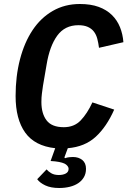

<svg xmlns="http://www.w3.org/2000/svg" viewBox="-20 -730 640 960"><path d="M372 -604Q304 -604 266 -551.5Q228 -499 213 -407L195 -302Q192 -281 189.5 -262Q187 -243 187 -220Q187 -162 213 -128Q239 -94 299 -94Q351 -94 383.5 -128Q416 -162 442 -218L551 -182Q513 -96 458.5 -46Q404 4 319 11L302 57L305 61Q316 57 326.5 56Q337 55 345 55Q373 55 391.5 70Q410 85 410 114Q410 138 399.5 156Q389 174 371 186Q353 198 328.5 204Q304 210 276 210Q234 210 206.5 197Q179 184 166 166L213 117Q221 127 236 136Q251 145 274 145Q295 145 309 137.5Q323 130 323 114Q323 103 310 92.5Q297 82 257 77L233 75L256 11Q154 0 106 -67Q58 -134 58 -250Q58 -349 80 -433.5Q102 -518 143 -579.5Q184 -641 244 -675.5Q304 -710 379 -710Q434 -710 473.5 -695.5Q513 -681 539.5 -655Q566 -629 580 -594Q594 -559 597 -519L475 -491Q472 -515 466.5 -536Q461 -557 449.5 -572Q438 -587 419 -595.5Q400 -604 372 -604Z"/></svg>

Font: IBM Plex Mono SemiBold
Style: Italic
Weight: 600
Italic angle: -9°
Monospace: yes
Designer: Mike Abbink, Paul van der Laan, Pieter van Rosmalen
Foundry: Bold Monday
Version: Version 2.3